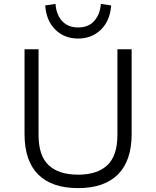

<svg xmlns="http://www.w3.org/2000/svg" viewBox="-20 -958 802 986"><path d="M381 8Q246 8 176 -62Q106 -132 106 -270V-705H178V-265Q178 -158 230 -109.5Q282 -61 381 -61Q480 -61 531.5 -110Q583 -159 583 -265V-705H656V-270Q656 -132 585.5 -62Q515 8 381 8ZM381 -760Q311 -760 264.5 -805.5Q218 -851 212 -930L265 -938Q269 -883 299 -850Q329 -817 381 -817Q435 -817 464.5 -851Q494 -885 498 -938L551 -930Q545 -851 498 -805.5Q451 -760 381 -760Z"/></svg>

Font: Nunito Sans 6pt Light
Style: Regular
Weight: 300
Version: Version 3.101;gftools[0.9.27]